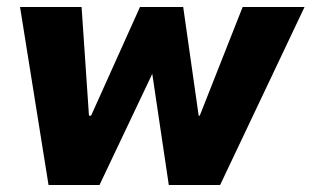

<svg xmlns="http://www.w3.org/2000/svg" viewBox="-20 -526 886 546"><path d="M118 0 37 -506H212L233 -197H239L378 -506H501L545 -197H548L670 -506H846L606 0H460L413 -316L263 0Z"/></svg>

Font: Nunito Sans 7pt SemiCondensed Black
Style: Italic
Weight: 900
Width: 4
Italic angle: -9°
Designer: Vernon Adams
Foundry: Vernon Adams
Version: Version 3.101;gftools[0.9.27]